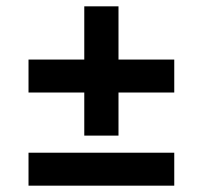

<svg xmlns="http://www.w3.org/2000/svg" viewBox="-20 -586 640 606"><path d="M246 -158V-294H70V-398H246V-566H354V-398H530V-294H354V-158ZM70 0V-104H530V0Z"/></svg>

Font: Source Code Pro ExtraLight
Style: Bold
Weight: 700
Monospace: yes
Version: Version 1.018;hotconv 1.0.116;makeotfexe 2.5.65601